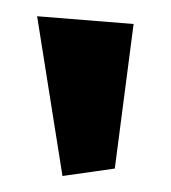

<svg xmlns="http://www.w3.org/2000/svg" viewBox="-20 -656 214 240"><path d="M58.1 -436 123.5 -445.3 147 -626 26.4 -635.7Z"/></svg>

Font: Neuton
Style: Bold
Weight: 700
Designer: Brian M Zick
Foundry: Brian M Zick
Version: Version 1.560